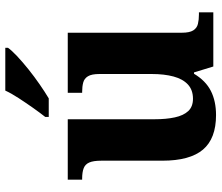

<svg xmlns="http://www.w3.org/2000/svg" viewBox="-74 -732 816 707"><g transform="rotate(-90 333.5 -378.0)"><path d="M263.7 10Q177.2 10 136.5 -38.2Q95.8 -86.5 95.8 -187.7V-412.1Q95.8 -441.5 89.2 -456.6Q82.7 -471.7 68.2 -477.3Q53.8 -483 29.5 -483H25.9V-536H248.4V-215.9Q248.4 -173.5 255.3 -141.7Q262.2 -109.8 278.5 -92.3Q294.8 -74.9 323.8 -74.9Q356.2 -74.9 376.4 -93.6Q396.6 -112.4 405.8 -146.6Q415 -180.8 415 -227V-419.1Q415 -448.2 406.6 -461.7Q398.2 -475.3 383.5 -479.1Q368.8 -483 349.3 -483H345.7V-536H567V-116Q567 -87.5 575.6 -73.9Q584.2 -60.3 599.5 -56.7Q614.8 -53 633.9 -53H642.2V0H442.6L420.9 -71.1H415.9Q390.1 -27.9 352.6 -9Q315 10 263.7 10ZM257 -619Q272 -638 290.4 -664Q308.7 -690 326.3 -717Q343.9 -744 353.9 -766H511.4V-756Q502.4 -743 481.2 -723Q460 -703 432.6 -681Q405.1 -659 376.9 -639.5Q348.7 -620 325.2 -606H257Z"/></g></svg>

Font: Noto Serif Ethiopic
Style: Regular
Weight: 400
Designer: Monotype Design Team
Foundry: Monotype Imaging Inc.
Version: Version 2.102